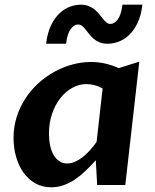

<svg xmlns="http://www.w3.org/2000/svg" viewBox="-20 -793 663 823"><path d="M419.9 -413.6Q401.9 -423.8 384 -428.2Q366.2 -432.6 351.1 -432.6Q318.8 -432.6 289.8 -416.5Q260.7 -400.4 238.5 -372.1Q216.3 -343.8 203.1 -304.9Q189.9 -266.1 189.9 -220.2Q189.9 -192.9 194.8 -169.4Q199.7 -146 209.7 -128.9Q219.7 -111.8 234.4 -102.1Q249 -92.3 268.1 -92.3Q284.2 -92.3 300.5 -99.1Q316.9 -106 333 -118.4Q349.1 -130.9 364.5 -147.7Q379.9 -164.6 394 -184.6ZM517.1 0H396.5L390.6 -106Q367.7 -80.6 345.2 -59.3Q322.8 -38.1 299.6 -22.7Q276.4 -7.3 251.5 1.2Q226.6 9.8 199.7 9.8Q160.6 9.8 130.6 -7.6Q100.6 -24.9 80.1 -54Q59.6 -83 48.8 -121.3Q38.1 -159.7 38.1 -201.7Q38.1 -249 51.5 -291.5Q64.9 -334 88.4 -370.1Q111.8 -406.2 143.8 -435.5Q175.8 -464.8 212.6 -485.1Q249.5 -505.4 289.8 -516.4Q330.1 -527.3 370.6 -527.3Q401.9 -527.3 431.2 -520.5Q460.4 -513.7 489.3 -501L577.1 -528.8ZM441.9 -605.5Q421.4 -605.5 406.7 -611.6Q392.1 -617.7 381.3 -627Q370.6 -636.2 362.5 -646.7Q354.5 -657.2 346.9 -666.5Q339.4 -675.8 331.8 -681.9Q324.2 -688 314 -688Q297.9 -688 283.2 -668.7Q268.6 -649.4 263.2 -605.5H177.7Q183.1 -651.9 198.5 -683.8Q213.9 -715.8 234.9 -735.6Q255.9 -755.4 279.8 -764.2Q303.7 -772.9 325.7 -772.9Q345.7 -772.9 360.6 -766.8Q375.5 -760.7 386.5 -751.5Q397.5 -742.2 405.8 -731.7Q414.1 -721.2 421.6 -711.9Q429.2 -702.6 436.5 -696.5Q443.8 -690.4 453.1 -690.4Q470.7 -690.4 485.1 -710Q499.5 -729.5 504.9 -772.9H590.3Q585 -726.6 569.6 -694.6Q554.2 -662.6 533.2 -642.8Q512.2 -623 488.3 -614.3Q464.4 -605.5 441.9 -605.5Z"/></svg>

Font: Proza Libre
Style: SemiBold Italic
Weight: 600
Designer: Jasper de Waard
Foundry: Jasper de Waard
Version: Version 1.000; ttfautohint (v1.4.1.8-43bc)